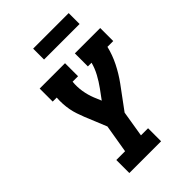

<svg xmlns="http://www.w3.org/2000/svg" viewBox="-268 -1039 1146 1146"><g transform="rotate(-45 305.0 -465.5)"><path d="M121 0V-110H195L225 -289L168 -428Q159 -451 151 -474.5Q143 -498 138.5 -522.5Q134 -547 132.5 -573Q131 -599 133 -625H99V-735H313V-625H267Q263 -584 269.5 -544.5Q276 -505 290 -470L310 -422L354 -482Q378 -515 397.5 -551Q417 -587 427 -625H396V-735H610V-625H561Q548 -570 521.5 -517Q495 -464 460 -416L356 -275L329 -110H389V0ZM540 -839H240V-931H540Z"/></g></svg>

Font: Iosevka Curly Slab XBdExObl
Style: Regular
Weight: 800
Width: 7
Italic angle: -9°
Monospace: yes
Designer: Belleve Invis
Foundry: Belleve Invis
Version: Version 11.1.0; ttfautohint (v1.8.3)